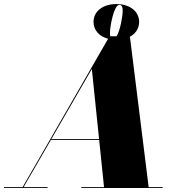

<svg xmlns="http://www.w3.org/2000/svg" viewBox="-70 -948 910 968"><path d="M-50 -4.5V0H170V-4.5H49L186.5 -242.5H430L454.5 -4.5H340V0H750V-4.5H679.5L585 -763C615 -779 631.5 -806 631.5 -837.5C631.5 -888.5 587.5 -927.5 516.5 -927.5C445.5 -927.5 401.5 -888.5 401.5 -837.5C401.5 -797.5 429 -764.5 475 -752.5L44 -4.5ZM484.5 -783.5C484.5 -815.5 504.5 -923.5 531.5 -923.5C548.5 -923.5 548.5 -904 548.5 -892C548.5 -866.5 536 -794.5 518 -765H486C484.5 -771 484.5 -778 484.5 -783.5ZM393 -600 429.5 -247H189Z"/></svg>

Font: Bodoni* 36pt Fatface
Style: Italic
Weight: 900
Italic angle: -13°
Version: Version 2.3